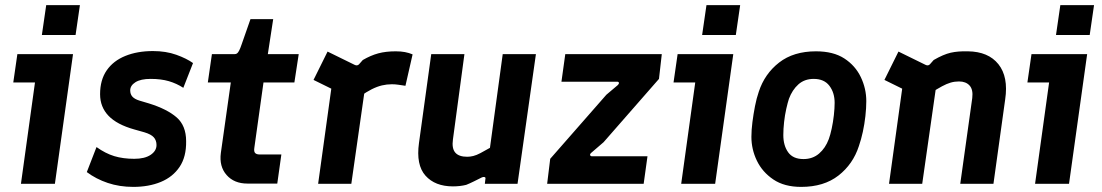

<svg xmlns="http://www.w3.org/2000/svg" viewBox="-20 -720 4316 752"><path d="M62 0 117 -397H32L48 -508H266L195 0ZM144 -583 161 -700H293L276 -583Z M502 12Q448 12 402 -3.5Q356 -19 320 -46L358 -144Q393 -119 427.5 -108.5Q462 -98 506 -98Q547 -98 570 -113.5Q593 -129 593 -152Q593 -170 582.5 -182Q572 -194 545 -202L506 -213Q438 -232 405 -266.5Q372 -301 372 -351Q372 -407 398 -444.5Q424 -482 471 -501Q518 -520 579 -520Q630 -520 670.5 -505.5Q711 -491 736 -473L698 -376Q672 -393 641.5 -402Q611 -411 570 -411Q531 -411 510.5 -398Q490 -385 490 -366Q490 -351 498.5 -341.5Q507 -332 526 -326L563 -315Q634 -293 671.5 -260.5Q709 -228 709 -167Q710 -106 683.5 -66.5Q657 -27 610 -7.5Q563 12 502 12Z M949 -1Q897 -1 867.5 -34.5Q838 -68 845 -121L884 -397H794L810 -508H899Q904 -508 908 -510.5Q912 -513 916.5 -521.5Q921 -530 926 -545L961 -645H1050L1029 -508H1150L1133 -397H1012L976 -140Q974 -126 979.5 -120.5Q985 -115 997 -115H1082L1066 -1Z M1226 0 1288 -448 1344 -340 1208 -407 1263 -518 1369 -466Q1379 -461 1386 -468L1401 -485Q1432 -503 1461.5 -511Q1491 -519 1530 -519Q1550 -519 1566 -516Q1582 -513 1596 -507L1568 -384Q1554 -386 1541 -388Q1528 -390 1515 -390Q1495 -390 1476 -385.5Q1457 -381 1436 -370.5Q1415 -360 1390 -342L1412 -392L1356 0Z M1754 10Q1684 10 1646.5 -32Q1609 -74 1621 -160L1669 -508H1799L1754 -174Q1749 -139 1763 -122.5Q1777 -106 1810 -106Q1821 -106 1833.5 -109Q1846 -112 1862 -120.5Q1878 -129 1899 -141L1949 -508H2079L2007 0H1879L1881 -18Q1883 -25 1878 -26.5Q1873 -28 1867 -25Q1851 -17 1836 -9.5Q1821 -2 1806 4Q1794 7 1781 8.5Q1768 10 1754 10Z M2123 0 2135 -98 2355 -349 2400 -387Q2405 -392 2404 -396Q2403 -400 2397 -400H2179L2194 -508H2572L2561 -411L2344 -163L2294 -120Q2290 -116 2291.5 -112Q2293 -108 2298 -108H2516L2501 0Z M2648 0 2703 -397H2618L2634 -508H2852L2781 0ZM2730 -583 2747 -700H2879L2862 -583Z M3118 12Q3052 12 3009 -17Q2966 -46 2944.5 -90.5Q2923 -135 2923 -184Q2923 -211 2927 -242Q2931 -273 2937 -304Q2943 -335 2952 -361Q2975 -431 3031.5 -475Q3088 -519 3176 -519Q3244 -519 3287 -491Q3330 -463 3351.5 -418Q3373 -373 3373 -324Q3373 -297 3369.5 -265.5Q3366 -234 3359.5 -204Q3353 -174 3344 -148Q3321 -77 3264 -32.5Q3207 12 3118 12ZM3127 -97Q3163 -97 3188 -118.5Q3213 -140 3226 -175Q3232 -191 3237.5 -216.5Q3243 -242 3246 -269Q3249 -296 3249 -317Q3249 -357 3228.5 -384Q3208 -411 3167 -411Q3131 -411 3107 -389.5Q3083 -368 3070 -333Q3065 -318 3059.5 -293.5Q3054 -269 3051 -242Q3048 -215 3048 -191Q3048 -150 3067 -123.5Q3086 -97 3127 -97Z M3462 0 3524 -448 3580 -340 3444 -407 3499 -518 3605 -466Q3615 -461 3622 -468L3637 -485Q3675 -507 3703.5 -513.5Q3732 -520 3771 -519Q3851 -518 3890.5 -468.5Q3930 -419 3917 -331L3871 0H3741L3788 -336Q3792 -369 3777.5 -385Q3763 -401 3736 -401Q3719 -401 3703.5 -396.5Q3688 -392 3669.5 -382Q3651 -372 3626 -356L3648 -392L3592 0Z M4034 0 4089 -397H4004L4020 -508H4238L4167 0ZM4116 -583 4133 -700H4265L4248 -583Z"/></svg>

Font: Finlandica SemiBold
Style: Italic
Weight: 600
Italic angle: -8°
Designer: Niklas Ekholm, Juho Hiilivirta, Jaakko Suomalainen
Foundry: Helsinki Type Studio
Version: Version 1.063